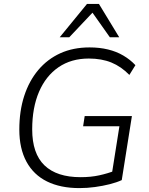

<svg xmlns="http://www.w3.org/2000/svg" viewBox="-20 -956 762 984"><path d="M387 8Q290 8 221 -26Q152 -60 115.5 -127.5Q79 -195 79 -292Q79 -387 104 -464Q129 -541 176 -597Q223 -653 289 -683Q355 -713 439 -713Q490 -713 533.5 -702.5Q577 -692 612.5 -671Q648 -650 674 -622L643 -572Q601 -615 551 -635.5Q501 -656 435 -656Q345 -656 280 -611.5Q215 -567 180 -485.5Q145 -404 145 -293Q145 -169 208 -108.5Q271 -48 393 -48Q446 -48 489 -57.5Q532 -67 571 -82L550 -44L592 -309H406L414 -361H656L604 -33Q578 -21 542.5 -12Q507 -3 467 2.5Q427 8 387 8ZM286 -765 426 -936H487L591 -765H543L454 -891L335 -765Z"/></svg>

Font: Nunito Sans 12pt Light
Style: Italic
Weight: 300
Italic angle: -9°
Designer: Vernon Adams
Foundry: Vernon Adams
Version: Version 3.101;gftools[0.9.27]